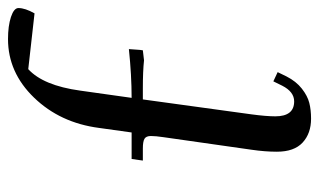

<svg xmlns="http://www.w3.org/2000/svg" viewBox="-178 -608 793 477"><g transform="rotate(-90 218.5 -369.5)"><path d="M58.1 -411.1 62 -439H127.9L139.2 -520Q151.9 -616.7 214.4 -681.4Q276.9 -746.1 359.9 -746.1Q392.6 -746.1 414.8 -738.8Q437 -731.4 437 -720.2Q437 -703.6 423.8 -680.2L285.2 -695.8Q244.6 -658.7 231.9 -566.9L213.9 -439Q270 -439 335 -445.8L333 -418L332 -411.1L307.1 -408.2Q280.3 -411.1 237.8 -411.1H210L172.9 -141.1Q168 -104.5 168 -82Q168 -35.2 205.1 -35.2Q229 -35.2 244.1 -64.9L254.9 -86.9L277.8 -76.2L267.1 -54.2Q254.9 -30.3 236.8 -16.1Q218.8 -2 201.4 2.4Q184.1 6.8 162.1 6.8Q125.5 6.8 102.8 -14.2Q80.1 -35.2 80.1 -78.1Q80.1 -107.9 85 -141.1L116.2 -359.9Q119.1 -379.4 119.1 -391.1Q119.1 -402.8 112.3 -407Q105.5 -411.1 87.9 -411.1Z"/></g></svg>

Font: Dihjauti
Style: Bold Italic
Weight: 700
Italic angle: -9°
Designer: T. Christopher White
Version: Version 3.0.0